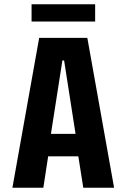

<svg xmlns="http://www.w3.org/2000/svg" viewBox="-20 -877 590 897"><path d="M513 0H369L346 -146.5H205L182.5 0H38L163 -700H388ZM271.5 -594.5 218 -251.5H333L279.5 -594.5ZM127.5 -776.5V-857H424.5V-776.5Z"/></svg>

Font: Trispace SemiCondensed SemiBold
Style: Regular
Weight: 600
Width: 4
Designer: Tyler Finck
Foundry: Etcetera Type Company
Version: Version 1.210; ttfautohint (v1.8.3)